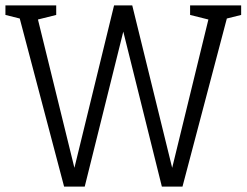

<svg xmlns="http://www.w3.org/2000/svg" viewBox="-35 -687 908 707"><path d="M239 -69 385 -667H443L277 0H201L25 -667H92ZM599 -69 745 -667H813L637 0H561L395 -667H452ZM-15 -667H65V-612L-15 -632ZM665 -667H745V-612L665 -632ZM773 -612V-667H853V-632ZM92 -612V-667H172V-632Z"/></svg>

Font: Epunda Slab Light
Style: Regular
Weight: 300
Designer: Simon Atzbach
Foundry: typofactur
Version: Version 1.102